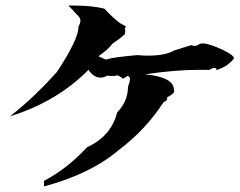

<svg xmlns="http://www.w3.org/2000/svg" viewBox="-20 -702 861 690"><path d="M138 -32V-52Q222 -96 293 -173Q380 -213 401 -298Q440 -338 440 -391Q447 -408 447 -418Q447 -428 438 -429L422 -419Q408 -431 400 -431Q396 -431 394 -429Q372 -429 365 -430Q353 -423 341 -423Q317 -423 298 -451Q184 -336 16 -284Q102 -351 185 -444Q262 -561 262 -605V-607Q269 -619 269 -628Q269 -637 259.5 -646.5Q250 -656 226 -682H246Q310 -682 355 -671Q379 -644 411 -619Q433 -608 433 -605Q433 -603 429 -603L430 -591Q430 -578 426 -577Q414 -565 384 -545Q371 -526 334 -500Q358 -488 363 -488L365 -489Q384 -496 474 -504Q494 -502 512 -502Q574 -502 607 -521L668 -540Q673 -537 679 -537Q688 -537 697 -544Q702 -546 708 -546Q732 -546 782 -522Q820 -504 821 -492Q800 -464 758 -450Q758 -458 751 -458Q745 -458 732 -451H693Q611 -451 501 -435Q605 -425 605 -379L606 -374Q606 -365 580 -352L581 -348Q581 -340 568 -335Q503 -235 407 -163Q306 -77 138 -32Z"/></svg>

Font: Xiangcui Kesong Xiangcui Kesong
Style: Regular
Weight: 400
Version: Version 1.501;March 28, 2024;FontCreator 14.0.0.2814 64-bit